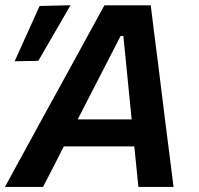

<svg xmlns="http://www.w3.org/2000/svg" viewBox="-48 -734 780 754"><path d="M-28.5 0Q3 -58 38 -121.8Q73 -185.5 104.5 -243.5L238.5 -487.5Q273 -550.5 302.2 -604Q331.5 -657.5 362 -713H544Q550.5 -658.5 557.2 -605.5Q564 -552.5 572.5 -487L603 -240.5Q610.5 -182.5 618.5 -119.5Q626.5 -56.5 633.5 0H495.5Q491.5 -38.5 487.5 -78.8Q483.5 -119 479.5 -159H202.5Q182.5 -119 161.8 -78.8Q141 -38.5 121 0ZM425.5 -592.5 257 -265H469L436.5 -592.5ZM9.5 -493.5Q34.5 -548.5 58.8 -602.5Q83 -656.5 107.5 -710.5L229 -713.5Q196.5 -657.5 165 -603Q133.5 -548.5 102.5 -495Z"/></svg>

Font: Commissioner SemiBold
Style: Italic
Weight: 600
Italic angle: -12°
Designer: Kostas Bartsokas
Foundry: Kostas Bartsokas
Version: Version 1.000; ttfautohint (v1.8.3)